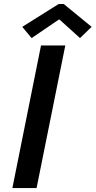

<svg xmlns="http://www.w3.org/2000/svg" viewBox="-20 -949 482 969"><path d="M42.5 0 187 -719.7H309.6L164.6 0ZM139.6 -756.8 92.3 -813.5 275.9 -928.7H301.8L442.4 -813.5L383.8 -756.8L281.2 -849.6H275.9Z"/></svg>

Font: Reddit Sans SemiBold
Style: Italic
Weight: 600
Italic angle: -11.25°
Designer: Stephen Hutchings
Version: Version 1.013